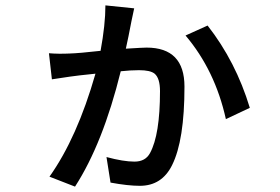

<svg xmlns="http://www.w3.org/2000/svg" viewBox="-20 -642 1040 714"><path d="M479 -611Q470 -571 469 -564Q457 -501 448 -461Q512 -465 525 -465Q666 -465 666 -320Q666 -120 620 -28Q582 49 500 49Q456 49 391 37L376 -58Q439 -41 480 -41Q521 -41 538 -73Q575 -141 575 -303Q575 -351 555 -368Q539 -381 497 -381Q466 -381 429 -377Q363 -109 259 52L164 15Q267 -130 335 -368Q266 -361 240 -357L173 -347L162 -444Q198 -441 239 -443Q274 -444 354 -453Q372 -551 372 -622ZM752 -547Q857 -413 909 -241L820 -199Q780 -380 670 -510Z"/></svg>

Font: Noto Sans S Chinese Medium
Style: Regular
Weight: 500
Designer: Ryoko NISHIZUKA  (kana & ideographs); Paul D. Hunt (Latin, Greek & Cyrillic); Wenlong ZHANG  (bopomofo); Sandoll Communi
Foundry: Adobe Systems Incorporated
Version: Version 1.000;PS 1;hotconv 1.0.78;makeotf.lib2.5.61930